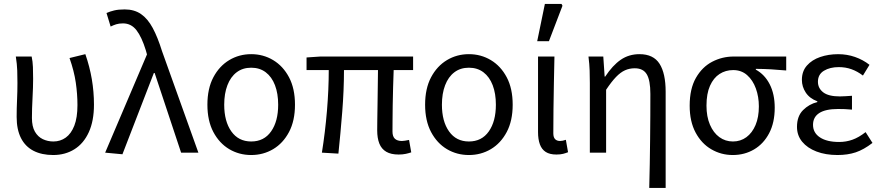

<svg xmlns="http://www.w3.org/2000/svg" viewBox="-20 -772 4452 971"><path d="M248.8 12Q191 12 149.4 -9.4Q107.9 -30.8 86 -73.9Q64.2 -116.9 64.2 -180.5Q64.2 -223.9 66.2 -266.7Q68.2 -309.5 68.2 -352.6Q68.2 -382 67.2 -414.9Q66.1 -447.9 60 -486.1H140.1Q145.4 -461.1 146.5 -433Q147.5 -404.9 147.5 -372.7Q147.5 -331.8 144.5 -276.4Q141.5 -220.9 141.5 -175.6Q141.5 -132.2 156.6 -106.1Q171.7 -80.1 196.4 -68.3Q221.1 -56.5 250.1 -56.5Q285.1 -56.5 312.6 -76.2Q340 -95.9 355.9 -136.5Q371.7 -177.2 371.7 -240.3Q371.7 -296 363.3 -354.1Q354.9 -412.2 331.6 -478.5L411.6 -498.1Q433.6 -435 444.4 -371.4Q455.2 -307.8 455.2 -243Q455.2 -160.5 429.2 -103.5Q403.2 -46.5 356.6 -17.3Q309.9 12 248.8 12Z M599.2 8.2 511.8 0 723.3 -496.7 717.5 -517.6Q697 -584.4 670.3 -619.1Q643.6 -653.7 602.1 -653.7Q581.9 -653.7 567.5 -649.1Q553 -644.5 539.5 -637.7L518.6 -706.2Q536.1 -714.1 557.5 -719.2Q578.8 -724.4 610.7 -724.4Q659.1 -724.4 693.1 -700.9Q727.2 -677.4 752.4 -630.4Q777.6 -583.5 799.2 -513.9L983.3 0H895.9L762.1 -402.8H758.1Z M1250.4 12Q1189.5 12 1139.3 -17.7Q1089.2 -47.5 1059 -104.4Q1028.9 -161.3 1028.9 -242.4Q1028.9 -324.2 1059 -381.1Q1089.2 -438 1139.3 -468Q1189.5 -498.1 1250.4 -498.1Q1311.2 -498.1 1361.4 -468Q1411.6 -438 1441.7 -381.1Q1471.8 -324.2 1471.8 -242.4Q1471.8 -161.3 1441.7 -104.4Q1411.6 -47.5 1361.4 -17.7Q1311.2 12 1250.4 12ZM1250.4 -56.5Q1315.3 -56.5 1351 -107.4Q1386.8 -158.2 1386.8 -242.4Q1386.8 -298.7 1370.7 -341Q1354.5 -383.2 1324 -406.4Q1293.4 -429.6 1250.4 -429.6Q1207.3 -429.6 1176.8 -406.4Q1146.2 -383.2 1130.1 -341Q1113.9 -298.7 1113.9 -242.4Q1113.9 -158.2 1150 -107.4Q1186.1 -56.5 1250.4 -56.5Z M1996 9.5Q1957.4 9.5 1933.4 -4.5Q1909.4 -18.6 1898.5 -45.9Q1887.6 -73.2 1887.6 -112.8Q1887.6 -131.5 1888.1 -166.1Q1888.6 -200.6 1889.3 -244.2Q1890 -287.8 1890.5 -333.1Q1891 -378.4 1891.6 -417.8H1719.6Q1719.6 -316.1 1710.8 -206.4Q1702.1 -96.7 1691.4 4.9L1607.9 0Q1624.4 -102.8 1633.5 -211.2Q1642.6 -319.7 1642.6 -417.8H1530.3V-481.4L1600 -486.1H2069.2V-417.8H1970.9Q1969.5 -376.8 1968 -330Q1966.5 -283.1 1966 -238.6Q1965.5 -194.1 1965.2 -159.3Q1964.9 -124.4 1964.9 -106.8Q1964.9 -81.8 1977 -70.4Q1989.2 -59 2012.7 -59Q2018.8 -59 2028.1 -60.5Q2037.4 -62 2048.7 -64.3L2059.8 -1.5Q2048 2.6 2032.1 6.1Q2016.2 9.5 1996 9.5Z M2351.4 12Q2290.5 12 2240.3 -17.7Q2190.2 -47.5 2160 -104.4Q2129.9 -161.3 2129.9 -242.4Q2129.9 -324.2 2160 -381.1Q2190.2 -438 2240.3 -468Q2290.5 -498.1 2351.4 -498.1Q2412.2 -498.1 2462.4 -468Q2512.6 -438 2542.7 -381.1Q2572.8 -324.2 2572.8 -242.4Q2572.8 -161.3 2542.7 -104.4Q2512.6 -47.5 2462.4 -17.7Q2412.2 12 2351.4 12ZM2351.4 -56.5Q2416.3 -56.5 2452 -107.4Q2487.8 -158.2 2487.8 -242.4Q2487.8 -298.7 2471.7 -341Q2455.5 -383.2 2425 -406.4Q2394.4 -429.6 2351.4 -429.6Q2308.3 -429.6 2277.8 -406.4Q2247.2 -383.2 2231.1 -341Q2214.9 -298.7 2214.9 -242.4Q2214.9 -158.2 2251 -107.4Q2287.1 -56.5 2351.4 -56.5Z M2794 9.5Q2760.1 9.5 2739.8 -3.6Q2719.5 -16.7 2710.3 -42.1Q2701 -67.5 2701 -104V-486.1H2784Q2782.6 -420.4 2781.2 -352.7Q2779.8 -285.1 2779.1 -220.4Q2778.3 -155.7 2778.3 -98Q2778.3 -77.4 2787.4 -68.2Q2796.5 -59 2812.2 -59Q2818.8 -59 2826.1 -60.5Q2833.4 -62 2841.7 -65L2852.8 -2.2Q2841.8 2.3 2828 5.9Q2814.2 9.5 2794 9.5ZM2696.8 -563.7 2735.6 -752.1H2819.7L2824.6 -742.9L2756.1 -563.7Z M3263.4 178.5Q3264.8 119.3 3266.1 57.3Q3267.3 -4.7 3267.8 -66.4Q3268.4 -128.2 3268.8 -186.6Q3269.1 -245.1 3269.1 -297.4Q3269.1 -365.6 3251 -396.1Q3233 -426.7 3190.1 -426.7Q3163.4 -426.7 3140.8 -416.5Q3118.2 -406.4 3095.3 -382.6Q3072.4 -358.9 3045.3 -318.1V0H2963V-352.6Q2963 -382 2962 -414.9Q2960.9 -447.9 2956.1 -486.1H3031L3037.9 -384.6H3040.6Q3078.2 -441.5 3119.4 -469.8Q3160.6 -498.1 3214.1 -498.1Q3284.5 -498.1 3315.5 -449.5Q3346.4 -401 3346.4 -308V178.5Z M3685.9 12Q3627.1 12 3577.5 -16.9Q3527.8 -45.7 3497.9 -101.5Q3467.9 -157.2 3467.9 -237.7Q3467.9 -323 3499.5 -378.2Q3531.1 -433.3 3581.7 -459.7Q3632.4 -486.1 3690.1 -486.1H3956.1V-415.6Q3914.8 -419.4 3878.9 -421.4Q3842.9 -423.5 3802.4 -423.8V-419.8Q3847.5 -395.1 3872.8 -345.5Q3898 -295.8 3898 -227.4Q3898 -151.7 3869.8 -98.2Q3841.6 -44.6 3793.5 -16.3Q3745.4 12 3685.9 12ZM3686.6 -56.5Q3725.1 -56.5 3754.6 -78.1Q3784.1 -99.8 3801 -139.6Q3817.8 -179.4 3817.8 -234Q3817.8 -282.6 3802.6 -324.6Q3787.3 -366.6 3758.4 -392.1Q3729.5 -417.6 3687.9 -417.6Q3649.5 -417.6 3619 -397.9Q3588.5 -378.2 3570.7 -338.3Q3552.9 -298.4 3552.9 -237.7Q3552.9 -182 3570.4 -141.3Q3587.9 -100.5 3618 -78.5Q3648.2 -56.5 3686.6 -56.5Z M4215.5 12Q4155.4 12 4109.2 -5.7Q4063 -23.4 4036.8 -55.2Q4010.6 -87 4010.6 -130.5Q4010.6 -184.5 4041.3 -215.1Q4072 -245.7 4113.4 -255.7V-259.7Q4074.6 -274.1 4055 -303.8Q4035.4 -333.5 4035.4 -368Q4035.4 -411.7 4060.8 -440.5Q4086.2 -469.4 4128 -483.7Q4169.7 -498 4219 -498Q4263.7 -498 4304.1 -483.9Q4344.5 -469.8 4377.3 -444.2L4344.1 -389.9Q4315.6 -411.5 4285.9 -422Q4256.3 -432.6 4221.9 -432.6Q4177.3 -432.6 4146.9 -414.2Q4116.5 -395.8 4116.5 -358.6Q4116.5 -325.8 4143.2 -305.1Q4170 -284.4 4227.4 -284.4Q4242 -284.4 4256.2 -285.5Q4270.3 -286.6 4288.7 -287.6V-217.6Q4268.9 -219.6 4252.1 -220.2Q4235.3 -220.8 4218.3 -220.8Q4155.1 -220.8 4123.4 -200.4Q4091.7 -180 4091.7 -140.7Q4091.7 -100.3 4126.7 -77.2Q4161.6 -54 4223.8 -54Q4259 -54 4290.9 -65.4Q4322.9 -76.7 4357.6 -103.8L4392.4 -49.2Q4348.3 -15.2 4307.7 -1.6Q4267 12 4215.5 12Z"/></svg>

Font: SourceSans3VF
Style: Regular
Weight: 200
Designer: Paul D. Hunt
Foundry: Adobe
Version: Version 3.052;hotconv 1.1.0;makeotfexe 2.6.0